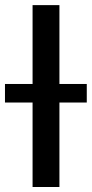

<svg xmlns="http://www.w3.org/2000/svg" viewBox="-58 -748 367 768"><path d="M179.7 -727.5V0H72.3V-727.5ZM-38.1 -337.9V-412.1H289.1V-337.9Z"/></svg>

Font: Inter Medium
Style: Regular
Weight: 500
Designer: Rasmus Andersson
Foundry: rsms
Version: Version 4.001;git-9221beed3